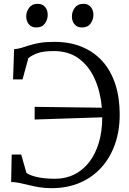

<svg xmlns="http://www.w3.org/2000/svg" viewBox="-20 -969 670 1000"><path d="M247.5 11Q214.5 11 185.2 6.2Q156 1.5 129.8 -5Q103.5 -11.5 80.5 -16.2Q57.5 -21 38 -21L41 -164H90.5L117.5 -69Q131 -57 170.2 -47.5Q209.5 -38 267.5 -38Q322.5 -38 367.5 -60.5Q412.5 -83 445 -125.2Q477.5 -167.5 495 -226.5Q512.5 -285.5 512.5 -358L160.5 -346.5V-412.5L510.5 -408Q503.5 -489.5 474.2 -556.2Q445 -623 392 -663Q339 -703 260.5 -703Q206 -703 176.5 -692.5Q147 -682 127.5 -666L97.5 -555.5H48L53.5 -713Q73 -714 91.5 -719.8Q110 -725.5 132.5 -732.8Q155 -740 186.2 -745.5Q217.5 -751 262.5 -751Q344.5 -751 407.8 -724.5Q471 -698 514.8 -648.5Q558.5 -599 581 -529Q603.5 -459 603.5 -372Q603.5 -288.5 579 -218.5Q554.5 -148.5 508.2 -97Q462 -45.5 396.2 -17.2Q330.5 11 247.5 11ZM168.5 -826Q144 -826 130.2 -842.5Q116.5 -859 116.5 -883.5Q116.5 -908 131.5 -928.5Q146.5 -949 175.5 -949H176.5Q201.5 -949 215 -932.5Q228.5 -916 228.5 -891.5Q228.5 -867 213.8 -846.5Q199 -826 169.5 -826ZM406.5 -826Q382 -826 368.2 -842.5Q354.5 -859 354.5 -883.5Q354.5 -908 369.5 -928.5Q384.5 -949 413.5 -949H414.5Q439.5 -949 453 -932.5Q466.5 -916 466.5 -891.5Q466.5 -867 451.8 -846.5Q437 -826 407.5 -826Z"/></svg>

Font: Merriweather 7pt Light
Style: Regular
Weight: 300
Designer: Eben Sorkin
Foundry: Eben Sorkin
Version: Version 2.200;gftools[0.9.31]